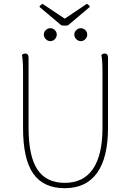

<svg xmlns="http://www.w3.org/2000/svg" viewBox="-20 -976 682 1008"><path d="M547 -673V-304Q547 -148 489.5 -68Q432 12 320 12Q208 12 154.5 -64.5Q101 -141 101 -304V-600Q101 -630 99.5 -652.5Q98 -675 95 -687Q98 -690 102 -692.5Q106 -695 113 -695Q121 -695 125.5 -689.5Q130 -684 130 -673V-304Q130 -156 176.5 -86Q223 -16 320 -16Q418 -16 468 -89Q518 -162 518 -304V-600Q518 -630 516.5 -652.5Q515 -675 512 -687Q515 -690 519 -692.5Q523 -695 530 -695Q538 -695 542.5 -689.5Q547 -684 547 -673ZM244 -760Q231 -760 220.5 -770.5Q210 -781 210 -794Q210 -808 220.5 -818Q231 -828 244 -828Q258 -828 268 -818Q278 -808 278 -794Q278 -781 268 -770.5Q258 -760 244 -760ZM404 -760Q391 -760 380.5 -770.5Q370 -781 370 -794Q370 -808 380.5 -818Q391 -828 404 -828Q418 -828 428 -818Q438 -808 438 -794Q438 -781 428 -770.5Q418 -760 404 -760ZM337 -843Q331 -842 325.5 -841.5Q320 -841 314 -841.5Q308 -842 302 -843L187 -940Q189 -945 194 -949.5Q199 -954 203 -956L320 -878L436 -956Q441 -954 445.5 -949.5Q450 -945 452 -940Z"/></svg>

Font: Arima Thin
Style: Regular
Weight: 100
Designer: Joana Correia and Natanael Gama
Foundry: NDISCOVER
Version: Version 1.101;gftools[0.9.23]